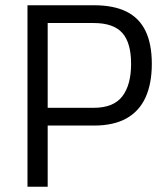

<svg xmlns="http://www.w3.org/2000/svg" viewBox="-20 -712 633 732"><path d="M84.8 0V-692H337.8Q413.6 -692 462.5 -667.5Q511.4 -643 535.1 -593.4Q558.8 -543.9 558.8 -468.5Q558.8 -393.7 535.1 -341.1Q511.4 -288.5 462.5 -260.9Q413.6 -233.3 337.8 -233.3H161.8V0ZM161.8 -301H337.4Q412.7 -301 446.3 -344.7Q479.8 -388.4 479.8 -468.5Q479.8 -548.7 446.3 -586.4Q412.7 -624.2 337.4 -624.2H161.8Z"/></svg>

Font: Titillium Web
Style: Bold
Weight: 700
Designer: Mohamed Gaber, Accademia di Belle Arti di Urbino
Foundry: Kief Type Foundry, Accademia di Belle Arti di Urbino
Version: Version 3.000